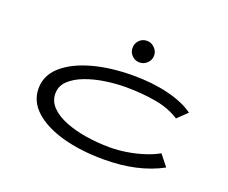

<svg xmlns="http://www.w3.org/2000/svg" viewBox="-111 -842 1223 1029"><g transform="rotate(20 500.0 -327.5)"><path d="M564 11Q431 11 327.5 -18Q224 -47 165 -100.5Q106 -154 106 -228Q106 -302 165 -355Q224 -408 327 -437Q430 -466 562 -466Q673 -466 763 -443.5Q853 -421 908 -381L853 -328Q795 -366 715 -380Q635 -394 546 -394Q488 -394 427.5 -385Q367 -376 315.5 -356.5Q264 -337 232 -306.5Q200 -276 200 -233Q200 -189 232 -156.5Q264 -124 317.5 -103Q371 -82 437 -71.5Q503 -61 572 -61Q618 -61 668.5 -69Q719 -77 765 -92Q811 -107 844 -126L894 -63Q758 11 564 11ZM566 -543Q541 -543 523 -561Q505 -579 505 -604Q505 -630 522.5 -648Q540 -666 566 -666Q591 -666 609.5 -647.5Q628 -629 628 -604Q628 -579 609.5 -561Q591 -543 566 -543Z"/></g></svg>

Font: Inconsolata UltraExpanded Thin
Style: Regular
Weight: 100
Width: 9
Monospace: yes
Designer: Raph Levien, Cyreal, Brenton Simpson
Foundry: Raph Levien, Cyreal, Google
Version: Version 3.100; ttfautohint (v1.8.4.7-5d5b)